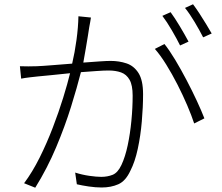

<svg xmlns="http://www.w3.org/2000/svg" viewBox="-20 -855 1040 899"><path d="M405.8 -772.9Q404.3 -762.7 402.3 -751.5Q400.4 -740.2 397.9 -728Q396 -714.4 391.6 -687.5Q387.2 -660.6 381.6 -627.4Q376 -594.2 370.1 -562Q410.6 -564.9 445.1 -567.4Q479.5 -569.8 498 -569.8Q538.1 -569.8 572.8 -558.1Q607.4 -546.4 628.7 -512.7Q649.9 -479 649.9 -414.1Q649.9 -354 644 -286.4Q638.2 -218.8 625 -157.7Q611.8 -96.7 590.8 -56.2Q568.4 -7.3 533.9 7.8Q499.5 22.9 456.1 22.9Q427.7 22.9 395 18.1Q362.3 13.2 339.8 7.8L332 -46.9Q364.3 -36.6 398.2 -31.7Q432.1 -26.9 454.1 -26.9Q483.4 -26.9 507.6 -36.6Q531.7 -46.4 548.8 -83Q566.4 -120.6 577.9 -174.6Q589.4 -228.5 595.2 -289.3Q601.1 -350.1 601.1 -407.2Q601.1 -456.1 586.7 -481.4Q572.3 -506.8 546.9 -515.9Q521.5 -524.9 488.8 -524.9Q467.3 -524.9 433.1 -522.5Q398.9 -520 358.9 -517.1Q340.8 -445.8 312.5 -354.7Q284.2 -263.7 242.9 -165.5Q201.7 -67.4 145 23.9L92.8 2.9Q131.8 -49.3 165.8 -117.4Q199.7 -185.5 227.5 -258.3Q255.4 -331.1 275.9 -397.5Q296.4 -463.9 308.1 -512.2Q261.7 -507.3 220.7 -503.2Q179.7 -499 157.2 -497.1Q142.6 -495.6 119.4 -492.9Q96.2 -490.2 79.1 -486.8L73.2 -544.9Q112.3 -543.5 151.9 -544.9Q177.7 -545.9 223.1 -549.6Q268.6 -553.2 317.9 -557.1Q330.1 -608.9 338.1 -667.7Q346.2 -726.6 347.2 -778.8ZM750 -648.9Q773.4 -619.6 800.3 -575Q827.1 -530.3 853.5 -480Q879.9 -429.7 901.9 -382.3Q923.8 -335 937 -300.8L889.2 -276.9Q877 -314 856.7 -361.6Q836.4 -409.2 811 -459Q785.6 -508.8 758.3 -552.7Q731 -596.7 705.1 -626ZM778.8 -797.9Q797.9 -772 821.8 -732.2Q845.7 -692.4 862.8 -660.2L823.2 -642.1Q808.6 -671.9 784.9 -712.6Q761.2 -753.4 740.2 -780.8ZM883.8 -835Q897.5 -816.9 913.8 -792Q930.2 -767.1 945.3 -741.9Q960.4 -716.8 971.2 -698.2L931.2 -680.2Q914.6 -712.9 891.6 -751.5Q868.7 -790 846.2 -817.9Z"/></svg>

Font: Source Han Sans CN Light
Style: Regular
Weight: 300
Designer: Ryoko NISHIZUKA  (kana, bopomofo & ideographs); Paul D. Hunt (Latin, Greek & Cyrillic); Sandoll Communications , Soo-you
Foundry: Adobe
Version: Version 2.000;hotconv 1.0.107;makeotfexe 2.5.65593